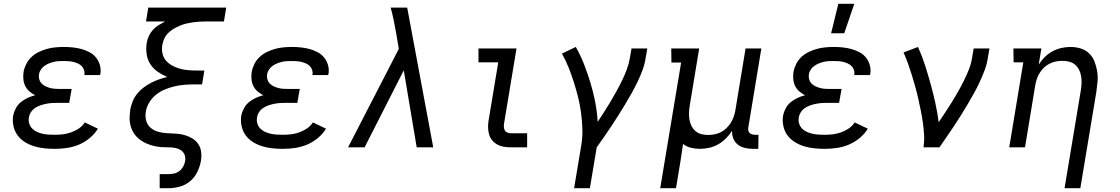

<svg xmlns="http://www.w3.org/2000/svg" viewBox="-20 -775 5890 1010"><path d="M268 8Q239 8 211.5 5Q184 2 158.5 -6Q133 -14 110.5 -28Q88 -42 72.5 -63Q57 -84 51 -111Q45 -138 49 -166Q53 -186 63 -205Q73 -224 89.5 -237.5Q106 -251 125.5 -260Q145 -269 165 -274Q149 -282 135 -294Q121 -306 113 -322Q105 -338 103 -357.5Q101 -377 104 -397Q108 -418 118.5 -439Q129 -460 146.5 -476Q164 -492 185 -502Q206 -512 228 -518Q250 -524 272.5 -526Q295 -528 316 -528Q340 -528 363.5 -525.5Q387 -523 409 -517Q431 -511 451.5 -500Q472 -489 485.5 -472Q499 -455 505.5 -432.5Q512 -410 508 -386Q507 -384 506.5 -382.5Q506 -381 506 -380H424V-383Q426 -395 422 -407Q418 -419 409.5 -427.5Q401 -436 390 -441Q379 -446 367 -449Q355 -452 342.5 -453Q330 -454 317 -454Q304 -454 291 -453.5Q278 -453 265 -450Q252 -447 239 -442Q226 -437 214.5 -429Q203 -421 195 -409Q187 -397 185 -384Q183 -370 186.5 -357.5Q190 -345 198.5 -336Q207 -327 218.5 -321.5Q230 -316 242.5 -312.5Q255 -309 268.5 -308Q282 -307 295 -307H357L344 -234H282Q267 -234 252.5 -233Q238 -232 223 -229Q208 -226 193 -221Q178 -216 164.5 -207Q151 -198 142.5 -184.5Q134 -171 132 -156Q129 -140 134 -124.5Q139 -109 149.5 -98.5Q160 -88 174 -81.5Q188 -75 203.5 -71.5Q219 -68 235.5 -67Q252 -66 268 -66Q290 -66 311 -68.5Q332 -71 353.5 -78.5Q375 -86 394.5 -99Q414 -112 426 -131L495 -98Q478 -70 451 -48Q424 -26 393.5 -13.5Q363 -1 331 3.5Q299 8 268 8Z M820 215V141H867Q881 141 896.5 137.5Q912 134 924.5 124Q937 114 944.5 99.5Q952 85 954 71Q957 53 950.5 38Q944 23 930.5 14.5Q917 6 900 3Q883 0 865.5 0Q848 0 831 -1Q814 -2 797.5 -5.5Q781 -9 765.5 -14.5Q750 -20 736 -27.5Q722 -35 709.5 -45.5Q697 -56 687.5 -69Q678 -82 672 -97.5Q666 -113 663.5 -129.5Q661 -146 662 -163Q663 -180 665 -197Q669 -219 677.5 -240.5Q686 -262 700.5 -280.5Q715 -299 734 -313.5Q753 -328 774 -339Q795 -350 816.5 -357.5Q838 -365 860 -370Q834 -381 810.5 -397Q787 -413 771.5 -436.5Q756 -460 751.5 -489.5Q747 -519 752 -550Q755 -568 763 -585.5Q771 -603 784 -617.5Q797 -632 814 -642.5Q831 -653 848 -662H748L760 -735H1170L1158 -662H1062Q1045 -662 1028 -661Q1011 -660 994 -657.5Q977 -655 960 -651Q943 -647 926.5 -640Q910 -633 894.5 -624Q879 -615 865.5 -602Q852 -589 844.5 -572.5Q837 -556 834 -539Q830 -516 834.5 -494.5Q839 -473 852.5 -457Q866 -441 885 -430.5Q904 -420 925 -414Q946 -408 968.5 -406Q991 -404 1014 -404H1055L1043 -331H1002Q976 -331 950.5 -329Q925 -327 899 -321Q873 -315 847.5 -304.5Q822 -294 801 -277Q780 -260 765.5 -236.5Q751 -213 747 -187Q743 -163 749 -140.5Q755 -118 771.5 -103.5Q788 -89 810 -82.5Q832 -76 856 -74.5Q880 -73 903.5 -72Q927 -71 949 -65Q971 -59 990.5 -47.5Q1010 -36 1022.5 -18Q1035 0 1038 23.5Q1041 47 1037 71Q1032 100 1018.5 128.5Q1005 157 981 177.5Q957 198 926.5 206.5Q896 215 867 215Z M1468 8Q1439 8 1411.5 5Q1384 2 1358.5 -6Q1333 -14 1310.5 -28Q1288 -42 1272.5 -63Q1257 -84 1251 -111Q1245 -138 1249 -166Q1253 -186 1263 -205Q1273 -224 1289.5 -237.5Q1306 -251 1325.5 -260Q1345 -269 1365 -274Q1349 -282 1335 -294Q1321 -306 1313 -322Q1305 -338 1303 -357.5Q1301 -377 1304 -397Q1308 -418 1318.5 -439Q1329 -460 1346.5 -476Q1364 -492 1385 -502Q1406 -512 1428 -518Q1450 -524 1472.5 -526Q1495 -528 1516 -528Q1540 -528 1563.5 -525.5Q1587 -523 1609 -517Q1631 -511 1651.5 -500Q1672 -489 1685.5 -472Q1699 -455 1705.5 -432.5Q1712 -410 1708 -386Q1707 -384 1706.5 -382.5Q1706 -381 1706 -380H1624V-383Q1626 -395 1622 -407Q1618 -419 1609.5 -427.5Q1601 -436 1590 -441Q1579 -446 1567 -449Q1555 -452 1542.5 -453Q1530 -454 1517 -454Q1504 -454 1491 -453.5Q1478 -453 1465 -450Q1452 -447 1439 -442Q1426 -437 1414.5 -429Q1403 -421 1395 -409Q1387 -397 1385 -384Q1383 -370 1386.5 -357.5Q1390 -345 1398.5 -336Q1407 -327 1418.5 -321.5Q1430 -316 1442.5 -312.5Q1455 -309 1468.5 -308Q1482 -307 1495 -307H1557L1544 -234H1482Q1467 -234 1452.5 -233Q1438 -232 1423 -229Q1408 -226 1393 -221Q1378 -216 1364.5 -207Q1351 -198 1342.5 -184.5Q1334 -171 1332 -156Q1329 -140 1334 -124.5Q1339 -109 1349.5 -98.5Q1360 -88 1374 -81.5Q1388 -75 1403.5 -71.5Q1419 -68 1435.5 -67Q1452 -66 1468 -66Q1490 -66 1511 -68.5Q1532 -71 1553.5 -78.5Q1575 -86 1594.5 -99Q1614 -112 1626 -131L1695 -98Q1678 -70 1651 -48Q1624 -26 1593.5 -13.5Q1563 -1 1531 3.5Q1499 8 1468 8Z M1811 0 2078 -518 2063 -606Q2057 -639 2050.5 -671Q2044 -703 2035 -735H2122L2259 0H2172L2104 -405L1898 0Z M2667 0Q2648 0 2630 -3Q2612 -6 2596.5 -14.5Q2581 -23 2569.5 -36.5Q2558 -50 2553 -67Q2548 -84 2547.5 -102.5Q2547 -121 2550 -140L2601 -447H2497V-520H2697L2632 -128Q2630 -118 2630.5 -108Q2631 -98 2635 -90Q2639 -82 2648 -78Q2657 -74 2667 -74H2753V0Z M3000 215 3038 -12Q3045 -55 3043.5 -98Q3042 -141 3036.5 -182.5Q3031 -224 3021 -264Q3011 -304 2998.5 -343Q2986 -382 2971 -420Q2956 -458 2936 -493L3009 -528Q3034 -484 3052.5 -436.5Q3071 -389 3086 -339.5Q3101 -290 3111 -238.5Q3121 -187 3124 -134Q3142 -161 3159 -187.5Q3176 -214 3192 -241Q3208 -268 3223.5 -296Q3239 -324 3252.5 -352Q3266 -380 3277 -409Q3288 -438 3293 -468L3302 -520H3385L3376 -468Q3371 -436 3359.5 -405Q3348 -374 3333.5 -344Q3319 -314 3302.5 -284.5Q3286 -255 3268.5 -226Q3251 -197 3233 -168.5Q3215 -140 3196.5 -112Q3178 -84 3158.5 -56Q3139 -28 3119 0L3083 215Z M3453 215 3563 -446H3512L3511 -520H3658L3608 -218Q3605 -199 3604.5 -180.5Q3604 -162 3607 -144.5Q3610 -127 3618 -111.5Q3626 -96 3639 -85Q3652 -74 3669 -69.5Q3686 -65 3705 -65Q3722 -65 3739.5 -68.5Q3757 -72 3772.5 -80Q3788 -88 3801 -100.5Q3814 -113 3823.5 -128Q3833 -143 3839 -159.5Q3845 -176 3848 -193L3902 -520H3985L3917 -108Q3915 -99 3916 -91Q3917 -83 3922 -77Q3927 -71 3935.5 -68.5Q3944 -66 3953 -66H3970L3969 8H3940Q3918 8 3897.5 3Q3877 -2 3861 -14.5Q3845 -27 3837.5 -46.5Q3830 -66 3831 -87Q3817 -65 3798.5 -46.5Q3780 -28 3757.5 -15.5Q3735 -3 3710.5 2.5Q3686 8 3662 8Q3637 8 3613.5 2Q3590 -4 3573 -18Q3569 13 3564 44.5Q3559 76 3554 107L3536 215Z M4318 8Q4289 8 4261.5 5Q4234 2 4208.5 -6Q4183 -14 4160.5 -28Q4138 -42 4122.5 -63Q4107 -84 4101 -111Q4095 -138 4099 -166Q4103 -186 4113 -205Q4123 -224 4139.5 -237.5Q4156 -251 4175.5 -260Q4195 -269 4215 -274Q4199 -282 4185 -294Q4171 -306 4163 -322Q4155 -338 4153 -357.5Q4151 -377 4154 -397Q4158 -418 4168.5 -439Q4179 -460 4196.5 -476Q4214 -492 4235 -502Q4256 -512 4278 -518Q4300 -524 4322.5 -526Q4345 -528 4366 -528Q4390 -528 4413.5 -525.5Q4437 -523 4459 -517Q4481 -511 4501.5 -500Q4522 -489 4535.5 -472Q4549 -455 4555.5 -432.5Q4562 -410 4558 -386Q4557 -384 4556.5 -382.5Q4556 -381 4556 -380H4474V-383Q4476 -395 4472 -407Q4468 -419 4459.5 -427.5Q4451 -436 4440 -441Q4429 -446 4417 -449Q4405 -452 4392.5 -453Q4380 -454 4367 -454Q4354 -454 4341 -453.5Q4328 -453 4315 -450Q4302 -447 4289 -442Q4276 -437 4264.5 -429Q4253 -421 4245 -409Q4237 -397 4235 -384Q4233 -370 4236.5 -357.5Q4240 -345 4248.5 -336Q4257 -327 4268.5 -321.5Q4280 -316 4292.5 -312.5Q4305 -309 4318.5 -308Q4332 -307 4345 -307H4407L4394 -234H4332Q4317 -234 4302.5 -233Q4288 -232 4273 -229Q4258 -226 4243 -221Q4228 -216 4214.5 -207Q4201 -198 4192.5 -184.5Q4184 -171 4182 -156Q4179 -140 4184 -124.5Q4189 -109 4199.5 -98.5Q4210 -88 4224 -81.5Q4238 -75 4253.5 -71.5Q4269 -68 4285.5 -67Q4302 -66 4318 -66Q4340 -66 4361 -68.5Q4382 -71 4403.5 -78.5Q4425 -86 4444.5 -99Q4464 -112 4476 -131L4545 -98Q4528 -70 4501 -48Q4474 -26 4443.5 -13.5Q4413 -1 4381 3.5Q4349 8 4318 8ZM4352 -600 4390 -755H4474L4421 -600Z M4838 0Q4843 -34 4841 -66.5Q4839 -99 4834.5 -131Q4830 -163 4823.5 -194.5Q4817 -226 4810 -257.5Q4803 -289 4794.5 -319.5Q4786 -350 4776.5 -380.5Q4767 -411 4756.5 -440.5Q4746 -470 4733 -499L4809 -528Q4830 -482 4845.5 -433.5Q4861 -385 4875 -335Q4889 -285 4900 -234.5Q4911 -184 4918 -132Q4936 -159 4954 -186Q4972 -213 4988.5 -240Q5005 -267 5021 -295Q5037 -323 5051 -351.5Q5065 -380 5076.5 -409Q5088 -438 5093 -468L5102 -520H5185L5176 -468Q5171 -436 5159.5 -405.5Q5148 -375 5134 -344.5Q5120 -314 5103.5 -284.5Q5087 -255 5070 -226Q5053 -197 5035 -168.5Q5017 -140 4998.5 -112Q4980 -84 4960.5 -56Q4941 -28 4922 0Z M5580 215 5666 -302Q5669 -321 5669.5 -339.5Q5670 -358 5667 -375.5Q5664 -393 5656 -408.5Q5648 -424 5635 -435Q5622 -446 5604.5 -450.5Q5587 -455 5568 -455Q5551 -455 5534 -451.5Q5517 -448 5501 -440Q5485 -432 5472 -419.5Q5459 -407 5449.5 -392Q5440 -377 5434.5 -360.5Q5429 -344 5426 -327L5372 0H5289L5363 -447H5312L5311 -520H5458L5444 -435Q5457 -456 5475.5 -474.5Q5494 -493 5516.5 -505Q5539 -517 5563 -522.5Q5587 -528 5611 -528Q5639 -528 5665 -520Q5691 -512 5709.5 -494Q5728 -476 5737.5 -451.5Q5747 -427 5751.5 -400.5Q5756 -374 5753.5 -346Q5751 -318 5747 -290L5663 215Z"/></svg>

Font: Iosevka Etoile
Style: Italic
Weight: 400
Italic angle: -9°
Designer: Belleve Invis
Foundry: Belleve Invis
Version: Version 22.1.2; ttfautohint (v1.8.4)